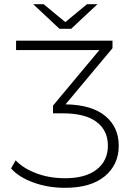

<svg xmlns="http://www.w3.org/2000/svg" viewBox="-20 -895 649 920"><path d="M484 -339.5C440.7 -375.2 377.3 -393.7 294 -395L519 -664V-700H57V-655H456L234 -389V-352H280C352 -352 406.2 -338.3 442.5 -311C478.8 -283.7 497 -245.7 497 -197C497 -149 479.2 -111 443.5 -83C407.8 -55 357.3 -41 292 -41C241.3 -41 195 -49 153 -65C111 -81 78.3 -101.7 55 -127L33 -88C57.7 -60 93.3 -37.5 140 -20.5C186.7 -3.5 237.3 5 292 5C374 5 437.3 -13.5 482 -50.5C526.7 -87.5 549 -136.3 549 -197C549 -256.3 527.3 -303.8 484 -339.5ZM447 -875H397L293 -789L189 -875H139L265 -757H321Z"/></svg>

Font: Montserrat Custom ExtraLight
Style: Regular
Weight: 300
Designer: Julieta Ulanovsky
Foundry: Julieta Ulanovsky
Version: Version 7.200